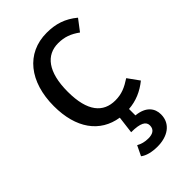

<svg xmlns="http://www.w3.org/2000/svg" viewBox="-250 -669 1017 1017"><g transform="rotate(-45 258.0 -161.0)"><path d="M484 -50 438 -114C395 -86 362 -71 314 -71C225 -71 168 -133 168 -282C168 -430 225 -500 314 -500C362 -500 397 -486 436 -458L484 -521C431 -565 377 -582 310 -582C156 -582 62 -461 62 -280C62 -114 138 -10 266 10L254 107C323 107 350 123 350 152C350 184 326 195 296 195C268 195 248 189 228 178L201 234C222 251 258 260 299 260C373 260 433 224 433 152C433 108 406 67 333 60V12C389 8 438 -13 484 -50Z"/></g></svg>

Font: Glow Sans SC Normal Medium
Style: Regular
Weight: 600
Designer: Ryoko NISHIZUKA (kana, bopomofo & ideographs); Paul D. Hunt (Latin, Greek & Cyrillic); Sandoll Communications, Soo-young
Version: Version 0.93